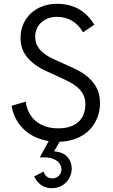

<svg xmlns="http://www.w3.org/2000/svg" viewBox="-20 -737 595 1009"><path d="M285 8Q236.5 8 195 -5.2Q153.5 -18.5 121.5 -43.2Q89.5 -68 68.8 -103Q48 -138 41 -181L115 -203Q119.5 -170 133.2 -144Q147 -118 169 -100Q191 -82 220.5 -72.2Q250 -62.5 285.5 -62.5Q354 -62.5 391.2 -95.5Q428.5 -128.5 428.5 -189Q428.5 -219.5 416.8 -241.5Q405 -263.5 385 -280Q365 -296.5 339.2 -309.5Q313.5 -322.5 285 -335Q250 -350.5 215 -367.2Q180 -384 151.8 -407Q123.5 -430 105.8 -461.5Q88 -493 88 -538Q88 -577 102.2 -609.8Q116.5 -642.5 142 -666.5Q167.5 -690.5 202.5 -703.8Q237.5 -717 279.5 -717Q344.5 -717 393.8 -689.2Q443 -661.5 475.5 -607L416 -567Q395 -606 359.5 -627.2Q324 -648.5 278.5 -648.5Q254 -648.5 233.2 -640.8Q212.5 -633 197.2 -619.2Q182 -605.5 173.5 -586.5Q165 -567.5 165 -545Q165 -515 177.2 -494Q189.5 -473 210 -457Q230.5 -441 257 -428.5Q283.5 -416 312.5 -403.5Q347 -388.5 381.5 -371.5Q416 -354.5 443.5 -330.8Q471 -307 488.2 -274.2Q505.5 -241.5 505.5 -195Q505.5 -150 489.2 -112.8Q473 -75.5 444 -48.5Q415 -21.5 374.5 -6.8Q334 8 285 8ZM251 252Q218.5 252 194.5 234Q170.5 216 160 190L209.5 164.5Q212.5 179 224.5 189.8Q236.5 200.5 254 200.5Q277 200.5 290 186Q303 171.5 303 152.5Q303 136.5 293 122.2Q283 108 262.5 99Q242 90 210 90H189L238.5 0H298L264 58.5Q311 61.5 334 87.2Q357 113 357 148.5Q357 173.5 344.8 197.2Q332.5 221 308.8 236.5Q285 252 251 252Z"/></svg>

Font: Acari Sans
Style: Regular
Weight: 400
Designer: Alfredo Marco Pradil and Stefan Peev (font) & Cristiano Sobral (main changes)
Foundry: Alfredo Marco Pradil and Stefan Peev (font) & Cristiano Sobral (main changes)
Version: Version 1.063; ttfautohint (v1.8.3)